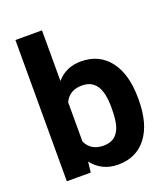

<svg xmlns="http://www.w3.org/2000/svg" viewBox="-139 -849 840 958"><g transform="rotate(-20 281.5 -370.0)"><path d="M530.3 -259.3Q530.3 -132.3 476.1 -61.3Q421.9 9.8 324.7 9.8Q238.8 9.8 187.5 -56.2L181.2 0H54.2V-750H195.3V-481Q244.1 -538.1 323.7 -538.1Q420.4 -538.1 475.3 -467Q530.3 -396 530.3 -267.1ZM389.2 -269.5Q389.2 -349.6 363.8 -386.5Q338.4 -423.3 288.1 -423.3Q220.7 -423.3 195.3 -368.2V-159.7Q221.2 -104 289.1 -104Q357.4 -104 378.9 -171.4Q389.2 -203.6 389.2 -269.5Z"/></g></svg>

Font: Robotiche
Style: Bold
Weight: 700
Designer: Google
Version: Version 2.001150; 2014